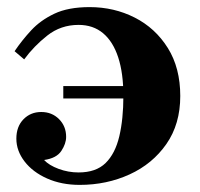

<svg xmlns="http://www.w3.org/2000/svg" viewBox="-20 -510 562 540"><path d="M232 -490Q301 -490 359 -460.5Q417 -431 452 -375Q487 -319 487 -240Q487 -161 448 -105Q409 -49 344.5 -19.5Q280 10 204 10Q153 10 112.5 -8Q72 -26 49 -56Q26 -86 26 -120Q26 -154 46 -174.5Q66 -195 96 -195Q126 -195 146 -175Q166 -155 166 -125Q166 -106 152.5 -85.5Q139 -65 104 -60Q118 -45 145 -35Q172 -25 201 -25Q250 -25 277 -51.5Q304 -78 315.5 -126.5Q327 -175 327 -240Q327 -304 312.5 -348.5Q298 -393 270 -416.5Q242 -440 201 -440Q151 -440 113 -410Q75 -380 48 -343L21 -366Q42 -397 68 -425Q94 -453 133 -471.5Q172 -490 232 -490ZM435 -233H158V-268H435Z"/></svg>

Font: Brygada 1918
Style: Bold
Weight: 700
Designer: Mateusz Machalski | Borys Kosmynka | Przemek Hoffer
Foundry: NIEPODLEGLA 2018
Version: Version 3.006